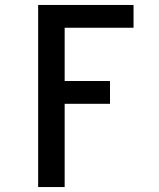

<svg xmlns="http://www.w3.org/2000/svg" viewBox="-20 -550 640 775"><path d="M134 205V-530H519V-438H241V-223H424V-131H241V205Z"/></svg>

Font: Iosevka Slab Semibold Extended
Style: Regular
Weight: 600
Width: 7
Monospace: yes
Designer: Belleve Invis
Foundry: Belleve Invis
Version: Version 11.1.0; ttfautohint (v1.8.3)